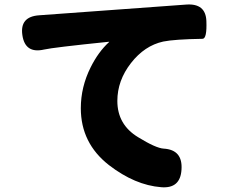

<svg xmlns="http://www.w3.org/2000/svg" viewBox="-20 -774 1040 841"><path d="M775 -31Q770 53 686 46Q571 37 457 -51Q334 -147 334 -300Q334 -393 377 -479Q411 -547 457 -589Q461 -592 456 -591Q212 -566 173 -557Q90 -538 78 -620Q66 -701 151 -707L796 -754Q881 -760 884 -682Q887 -604 867 -604Q744 -602 695 -592Q613 -574 553.5 -497.5Q494 -421 494 -332Q494 -228 585 -173Q663 -125 697 -123Q781 -118 775 -31Z"/></svg>

Font: Resource Han Rounded KR Heavy
Style: Regular
Weight: 900
Designer: Cyano Hao (round all glyphs); Ryoko NISHIZUKA 西塚涼子 (kana, bopomofo & ideographs); Paul D. Hunt (Latin, Greek & Cyrillic)
Foundry: Cyano Hao
Version: 0.990